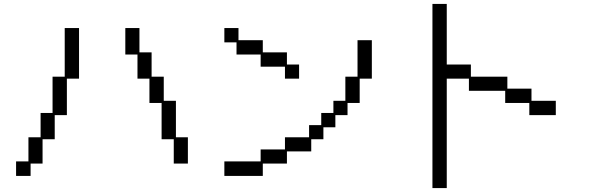

<svg xmlns="http://www.w3.org/2000/svg" viewBox="-20 -869 3040 979"><path d="M62 -46H125V-169H187V-293H248V-478H310V-726H383V-468H321V-282H259V-159H197V-35H136V28H62ZM804 -344H742V-468H681V-591H619V-726H691V-602H753V-478H815V-355H877V-169H938V-35H866V-159H804Z M1309 -591H1186V-653H1124V-726H1196V-664H1320V-602H1443V-540H1505V-468H1433V-529H1309ZM1124 -46H1309V-107H1433V-169H1556V-231H1618V-293H1680V-355H1741V-478H1803V-664H1876V-468H1814V-344H1752V-282H1690V-220H1629V-159H1567V-97H1443V-35H1320V28H1124Z M2185 -849H2258V-540H2381V-478H2567V-417H2690V-355H2814V-282H2679V-344H2556V-406H2371V-468H2258V90H2185Z"/></svg>

Font: DotGothic16
Style: Regular
Weight: 400
Designer: Fontworks Inc.
Foundry: Fontworks Inc.
Version: Version 1.100